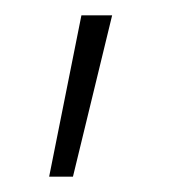

<svg xmlns="http://www.w3.org/2000/svg" viewBox="-20 -107 237 250"><path d="M44 123 86 -87H126L75 123Z"/></svg>

Font: Titillium Web ExtraLight
Style: Regular
Weight: 275
Version: Version 1.002;PS 57.000;hotconv 1.0.70;makeotf.lib2.5.55311